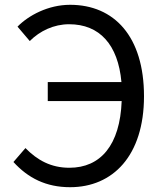

<svg xmlns="http://www.w3.org/2000/svg" viewBox="-20 -767 678 800"><path d="M104 -596C146 -638 204 -666 268 -666C395 -666 472 -581 486 -425H179V-346H487C480 -162 399 -68 269 -68C193 -68 136 -99 86 -150L36 -92C97 -25 172 13 272 13C450 13 580 -118 580 -366C580 -615 456 -747 272 -747C181 -747 99 -703 53 -656Z"/></svg>

Font: Noto Sans CJK TC Regular
Style: Regular
Weight: 400
Designer: Ryoko NISHIZUKA (kana & ideographs); Paul D. Hunt (Latin, Greek & Cyrillic); Wenlong ZHANG (bopomofo); Sandoll Communica
Foundry: Adobe Systems Incorporated
Version: Version 1.001;PS 1.001;hotconv 1.0.78;makeotf.lib2.5.61930